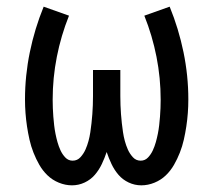

<svg xmlns="http://www.w3.org/2000/svg" viewBox="-20 -548 640 576"><path d="M196 8Q176 8 156.5 0Q137 -8 122.5 -22Q108 -36 98 -53.5Q88 -71 80.5 -90Q73 -109 68.5 -129Q64 -149 61 -169Q58 -189 56.5 -209Q55 -229 55 -250Q55 -321 69.5 -391.5Q84 -462 111 -528L187 -501Q163 -441 150.5 -377.5Q138 -314 138 -249Q138 -236 138.5 -223.5Q139 -211 140 -198Q141 -185 142.5 -172Q144 -159 146.5 -146.5Q149 -134 152.5 -121.5Q156 -109 161.5 -97Q167 -85 176 -75.5Q185 -66 198 -66Q212 -66 221.5 -76.5Q231 -87 236.5 -99.5Q242 -112 245.5 -125Q249 -138 251 -151.5Q253 -165 254.5 -178.5Q256 -192 257 -205.5Q258 -219 258.5 -232.5Q259 -246 259 -260V-338H341V-260Q341 -246 341.5 -232.5Q342 -219 343 -205.5Q344 -192 345.5 -178.5Q347 -165 349 -151.5Q351 -138 354.5 -125Q358 -112 363.5 -99.5Q369 -87 378.5 -76.5Q388 -66 402 -66Q415 -66 424 -75.5Q433 -85 438.5 -97Q444 -109 447.5 -121.5Q451 -134 453.5 -146.5Q456 -159 457.5 -172Q459 -185 460 -198Q461 -211 461.5 -223.5Q462 -236 462 -249Q462 -314 449.5 -377.5Q437 -441 413 -501L489 -528Q516 -462 530.5 -391.5Q545 -321 545 -250Q545 -229 543.5 -209Q542 -189 539 -169Q536 -149 531.5 -129Q527 -109 519.5 -90Q512 -71 502 -53.5Q492 -36 477.5 -22Q463 -8 443.5 0Q424 8 404 8Q384 8 366 -0.5Q348 -9 335.5 -23.5Q323 -38 314.5 -56Q306 -74 300 -92Q294 -74 285.5 -56Q277 -38 264.5 -23.5Q252 -9 234 -0.5Q216 8 196 8Z"/></svg>

Font: Zed Mono Extended
Style: Regular
Weight: 400
Width: 7
Monospace: yes
Designer: Belleve Invis
Foundry: Belleve Invis
Version: Version 1.0.0; ttfautohint (v1.8.4)